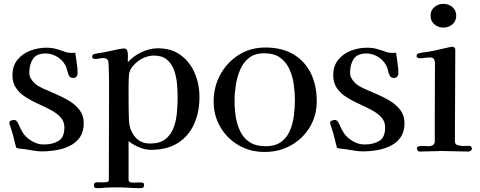

<svg xmlns="http://www.w3.org/2000/svg" viewBox="-20 -790 2504 1002"><path d="M417 -148Q417 -103 397 -74Q377 -45 344.5 -29Q312 -13 274 -6.5Q236 0 199 0Q180 0 161.5 -3Q143 -6 125 -9Q110 -12 94.5 -13Q79 -14 65 -18Q58 -42 52.5 -66.5Q47 -91 39 -114Q38 -119 33.5 -131.5Q29 -144 29 -148Q29 -158 38.5 -161Q48 -164 55 -164Q60 -164 64.5 -160Q69 -156 71 -152Q76 -145 79 -137Q82 -129 86 -121Q93 -109 99.5 -97.5Q106 -86 116 -77Q134 -59 158.5 -47.5Q183 -36 208 -36Q255 -36 285.5 -54.5Q316 -73 316 -125Q316 -156 296.5 -177.5Q277 -199 246 -215.5Q215 -232 180.5 -247.5Q146 -263 115 -282.5Q84 -302 64.5 -329.5Q45 -357 45 -397Q45 -446 71 -478Q97 -510 137.5 -525.5Q178 -541 221 -541Q250 -541 273.5 -534.5Q297 -528 324 -518Q336 -514 352 -514Q357 -514 362.5 -514Q368 -514 373 -515Q376 -489 380.5 -461.5Q385 -434 385 -408Q385 -398 379 -390.5Q373 -383 362 -383Q345 -383 339 -397Q335 -406 332.5 -416Q330 -426 327 -436Q315 -469 284 -490Q253 -511 218 -511Q171 -511 152 -482.5Q133 -454 133 -411Q133 -395 140 -382Q147 -369 158 -358Q168 -348 180 -341Q192 -334 205 -328Q234 -315 270.5 -299.5Q307 -284 340.5 -264Q374 -244 395.5 -215.5Q417 -187 417 -148Z M907 -285Q907 -317 903.5 -354.5Q900 -392 888 -425Q876 -458 851 -479Q826 -500 783 -500Q770 -500 757 -497Q744 -494 732 -489Q707 -479 681 -453.5Q655 -428 653 -398Q651 -367 651 -334.5Q651 -302 651 -270Q651 -243 651.5 -216Q652 -189 653 -162Q655 -113 683.5 -77Q712 -41 764 -41Q815 -41 844 -64.5Q873 -88 886.5 -125Q900 -162 903.5 -204.5Q907 -247 907 -285ZM1021 -284Q1021 -204 992.5 -141.5Q964 -79 908 -43.5Q852 -8 767 -8Q738 -8 705.5 -21.5Q673 -35 651 -54Q651 -4 651 46.5Q651 97 651 147Q651 156 657 160Q659 162 666.5 162.5Q674 163 678 163Q687 163 696 162.5Q705 162 714 162Q722 162 727 164.5Q732 167 732 176Q732 186 726.5 189Q721 192 712 192Q685 192 658 190Q631 188 603 188Q586 188 568.5 188Q551 188 534 189Q510 192 484 192Q470 192 470 177Q470 161 487 161Q495 161 502 161.5Q509 162 516 162Q522 162 535 160.5Q548 159 548 150Q548 46 548.5 -57.5Q549 -161 549 -264Q549 -311 549 -357.5Q549 -404 547 -450Q547 -468 542 -477.5Q537 -487 517 -487Q507 -487 497 -484.5Q487 -482 477 -482Q471 -482 466 -485Q461 -488 461 -495Q461 -501 465.5 -504.5Q470 -508 475 -509Q483 -511 492.5 -512.5Q502 -514 511 -515Q524 -517 548 -522.5Q572 -528 595 -532.5Q618 -537 627 -537Q641 -537 644 -526Q648 -514 647.5 -497.5Q647 -481 647 -469V-465Q675 -497 718 -517.5Q761 -538 804 -538Q875 -538 923.5 -502Q972 -466 996.5 -408Q1021 -350 1021 -284Z M1519 -266Q1519 -307 1513 -350Q1507 -393 1490 -430Q1473 -467 1441.5 -489.5Q1410 -512 1358 -512Q1310 -512 1279.5 -488Q1249 -464 1233 -425.5Q1217 -387 1210.5 -344.5Q1204 -302 1204 -264Q1204 -222 1210.5 -180.5Q1217 -139 1234 -104Q1251 -69 1283 -48Q1315 -27 1366 -27Q1416 -27 1446.5 -49Q1477 -71 1492.5 -107Q1508 -143 1513.5 -185Q1519 -227 1519 -266ZM1633 -262Q1633 -186 1596.5 -126Q1560 -66 1498.5 -31.5Q1437 3 1361 3Q1286 3 1226 -31.5Q1166 -66 1130.5 -126Q1095 -186 1095 -260Q1095 -337 1130 -401Q1165 -465 1226 -503.5Q1287 -542 1365 -542Q1451 -542 1510.5 -507Q1570 -472 1601.5 -409Q1633 -346 1633 -262Z M2091 -148Q2091 -103 2071 -74Q2051 -45 2018.5 -29Q1986 -13 1948 -6.5Q1910 0 1873 0Q1854 0 1835.5 -3Q1817 -6 1799 -9Q1784 -12 1768.5 -13Q1753 -14 1739 -18Q1732 -42 1726.5 -66.5Q1721 -91 1713 -114Q1712 -119 1707.5 -131.5Q1703 -144 1703 -148Q1703 -158 1712.5 -161Q1722 -164 1729 -164Q1734 -164 1738.5 -160Q1743 -156 1745 -152Q1750 -145 1753 -137Q1756 -129 1760 -121Q1767 -109 1773.5 -97.5Q1780 -86 1790 -77Q1808 -59 1832.5 -47.5Q1857 -36 1882 -36Q1929 -36 1959.5 -54.5Q1990 -73 1990 -125Q1990 -156 1970.5 -177.5Q1951 -199 1920 -215.5Q1889 -232 1854.5 -247.5Q1820 -263 1789 -282.5Q1758 -302 1738.5 -329.5Q1719 -357 1719 -397Q1719 -446 1745 -478Q1771 -510 1811.5 -525.5Q1852 -541 1895 -541Q1924 -541 1947.5 -534.5Q1971 -528 1998 -518Q2010 -514 2026 -514Q2031 -514 2036.5 -514Q2042 -514 2047 -515Q2050 -489 2054.5 -461.5Q2059 -434 2059 -408Q2059 -398 2053 -390.5Q2047 -383 2036 -383Q2019 -383 2013 -397Q2009 -406 2006.5 -416Q2004 -426 2001 -436Q1989 -469 1958 -490Q1927 -511 1892 -511Q1845 -511 1826 -482.5Q1807 -454 1807 -411Q1807 -395 1814 -382Q1821 -369 1832 -358Q1842 -348 1854 -341Q1866 -334 1879 -328Q1908 -315 1944.5 -299.5Q1981 -284 2014.5 -264Q2048 -244 2069.5 -215.5Q2091 -187 2091 -148Z M2443 -15Q2443 -9 2437.5 -4Q2432 1 2426 1Q2391 1 2356 -0.5Q2321 -2 2286 -2Q2257 -2 2227.5 -0.5Q2198 1 2169 1Q2164 1 2160 -4.5Q2156 -10 2156 -14Q2156 -26 2167 -27Q2179 -29 2192.5 -28Q2206 -27 2218 -27Q2231 -27 2240 -33.5Q2249 -40 2249 -53V-183L2250 -457Q2250 -471 2245.5 -480.5Q2241 -490 2224 -490Q2211 -490 2197.5 -488Q2184 -486 2170 -486Q2166 -486 2160 -488.5Q2154 -491 2154 -496Q2154 -509 2164 -511Q2177 -515 2190 -516.5Q2203 -518 2216 -520Q2244 -525 2271.5 -531.5Q2299 -538 2327 -544Q2333 -546 2338 -546Q2356 -546 2356 -531Q2356 -412 2355 -292.5Q2354 -173 2354 -53Q2354 -35 2371 -31.5Q2388 -28 2401 -28Q2409 -28 2416.5 -28.5Q2424 -29 2431 -29Q2435 -29 2439 -24Q2443 -19 2443 -15ZM2361 -708Q2361 -680 2341 -663Q2321 -646 2294 -646Q2267 -646 2247 -663Q2227 -680 2227 -708Q2227 -736 2247 -753Q2267 -770 2294 -770Q2321 -770 2341 -753Q2361 -736 2361 -708Z"/></svg>

Font: Kaisei Opti Medium
Style: Regular
Weight: 500
Designer: Font-Kai, 金井和夫
Foundry: KAZUO KANAI
Version: Version 5.003